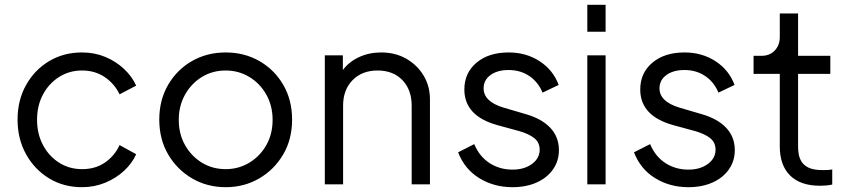

<svg xmlns="http://www.w3.org/2000/svg" viewBox="-20 -766 3533 798"><path d="M321 12Q244 12 183.5 -25Q123 -62 88 -125.5Q53 -189 53 -269Q53 -349 88 -412Q123 -475 183.5 -511.5Q244 -548 321 -548Q373 -548 417.5 -529.5Q462 -511 495.5 -479.5Q529 -448 546 -410L477 -374Q456 -418 415.5 -445.5Q375 -473 321 -473Q268 -473 225.5 -446Q183 -419 158.5 -373Q134 -327 134 -268Q134 -210 158.5 -163.5Q183 -117 225.5 -90Q268 -63 321 -63Q377 -63 417 -91Q457 -119 477 -163L546 -125Q529 -87 495.5 -56Q462 -25 417 -6.5Q372 12 321 12Z M918 12Q841 12 778.5 -24.5Q716 -61 679 -124Q642 -187 642 -269Q642 -350 678.5 -413Q715 -476 777.5 -512Q840 -548 918 -548Q996 -548 1058.5 -512Q1121 -476 1157.5 -413Q1194 -350 1194 -269Q1194 -187 1157 -124Q1120 -61 1057.5 -24.5Q995 12 918 12ZM918 -63Q972 -63 1016.5 -90Q1061 -117 1087 -163Q1113 -209 1113 -268Q1113 -326 1087 -372.5Q1061 -419 1016.5 -446Q972 -473 918 -473Q863 -473 819 -446Q775 -419 749 -372.5Q723 -326 723 -268Q723 -209 749 -163Q775 -117 819 -90Q863 -63 918 -63Z M1330 0V-536H1405V-475Q1430 -509 1472 -528.5Q1514 -548 1564 -548Q1623 -548 1668.5 -522Q1714 -496 1740.5 -452Q1767 -408 1767 -353V0H1691V-327Q1691 -393 1652.5 -433Q1614 -473 1549 -473Q1485 -473 1445.5 -433Q1406 -393 1406 -327V0Z M2110 12Q2033 12 1972 -25.5Q1911 -63 1884 -133L1951 -167Q1973 -115 2015 -88Q2057 -61 2110 -61Q2159 -61 2191 -84.5Q2223 -108 2223 -144Q2223 -174 2200.5 -192Q2178 -210 2135 -222L2047 -246Q1910 -284 1910 -394Q1910 -463 1960.5 -505.5Q2011 -548 2094 -548Q2167 -548 2223 -511.5Q2279 -475 2302 -413L2235 -381Q2217 -425 2180 -450Q2143 -475 2094 -475Q2047 -475 2018.5 -454Q1990 -433 1990 -399Q1990 -344 2072 -319L2164 -292Q2231 -273 2267 -235Q2303 -197 2303 -142Q2303 -97 2278.5 -62Q2254 -27 2210.5 -7.5Q2167 12 2110 12Z M2421 -634V-746H2497V-634ZM2421 0V-536H2497V0Z M2841 12Q2764 12 2703 -25.5Q2642 -63 2615 -133L2682 -167Q2704 -115 2746 -88Q2788 -61 2841 -61Q2890 -61 2922 -84.5Q2954 -108 2954 -144Q2954 -174 2931.5 -192Q2909 -210 2866 -222L2778 -246Q2641 -284 2641 -394Q2641 -463 2691.5 -505.5Q2742 -548 2825 -548Q2898 -548 2954 -511.5Q3010 -475 3033 -413L2966 -381Q2948 -425 2911 -450Q2874 -475 2825 -475Q2778 -475 2749.5 -454Q2721 -433 2721 -399Q2721 -344 2803 -319L2895 -292Q2962 -273 2998 -235Q3034 -197 3034 -142Q3034 -97 3009.5 -62Q2985 -27 2941.5 -7.5Q2898 12 2841 12Z M3388 6Q3307 6 3264 -36.5Q3221 -79 3221 -157V-459H3112V-534H3145Q3179 -534 3200 -556Q3221 -578 3221 -612V-710H3297V-534H3431V-459H3297V-157Q3297 -146 3299 -129.5Q3301 -113 3310 -96.5Q3319 -80 3340 -69.5Q3361 -59 3400 -59Q3408 -59 3420 -59.5Q3432 -60 3439 -62V1Q3426 4 3412.5 5Q3399 6 3388 6Z"/></svg>

Font: Plus Jakarta Text Light
Style: Regular
Weight: 300
Designer: Gumpita Rahayu
Foundry: Tokotype Studio
Version: Version 1.000